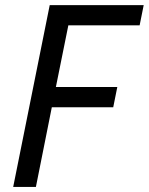

<svg xmlns="http://www.w3.org/2000/svg" viewBox="-20 -740 589 760"><path d="M32.2 0 176.8 -719.7H548.8L532.7 -639.6H250.5L201.2 -395.5H444.3L428.2 -315.4H185.1L122.1 0Z"/></svg>

Font: Reddit Sans
Style: Italic
Weight: 400
Italic angle: -11.25°
Designer: Stephen Hutchings
Version: Version 1.013